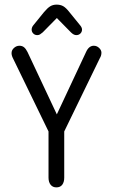

<svg xmlns="http://www.w3.org/2000/svg" viewBox="-20 -802 487 831"><path d="M190 -233V-33Q190 -14 199 -2.5Q208 9 224 9Q241 9 249.5 -2.5Q258 -14 258 -33V-233L412 -550Q419 -561 419 -574Q419 -585 409 -594.5Q399 -604 386 -604Q365 -604 353 -578L226 -307L99 -577Q92 -591 84 -597.5Q76 -604 64 -604Q51 -604 40.5 -594.5Q30 -585 30 -572Q30 -561 37 -548ZM226 -724 287 -662Q299 -650 310 -650Q321 -650 328 -657Q335 -664 335 -674Q335 -682 328 -691L280 -750Q266 -768 254 -775Q242 -782 225 -782Q209 -782 197 -774.5Q185 -767 170 -749L123 -691Q120 -687 118.5 -682.5Q117 -678 117 -674Q117 -664 124 -657Q131 -650 141 -650Q148 -650 153 -653Q158 -656 165 -662Z"/></svg>

Font: Beiruti
Style: Regular
Weight: 400
Designer: Arlette Boutros
Foundry: Boutros
Version: Version 1.41